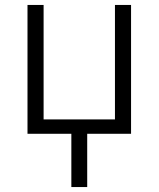

<svg xmlns="http://www.w3.org/2000/svg" viewBox="-20 -540 640 775"><path d="M268 215V0H91V-520H156V-58H444V-520H509V0H332V215Z"/></svg>

Font: Iosevka Aile Light
Style: Regular
Weight: 300
Designer: Belleve Invis
Foundry: Belleve Invis
Version: Version 27.3.5; ttfautohint (v1.8.4)